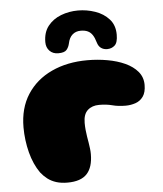

<svg xmlns="http://www.w3.org/2000/svg" viewBox="-53 -764 708 833"><g transform="rotate(-5 301.0 -348.0)"><path d="M207.5 21.5Q180 21.5 158.8 14.8Q137.5 8 121.5 -4.2Q105.5 -16.5 92.5 -33Q79 -52 68.8 -75Q58.5 -98 51.8 -124.2Q45 -150.5 41.5 -178.2Q38 -206 38 -233.5Q38 -317.5 76.5 -377Q115 -436.5 183 -468.2Q251 -500 339.5 -500Q383.5 -500 426 -492.5Q468.5 -485 502.5 -469.5Q536.5 -454 557 -429.8Q577.5 -405.5 577.5 -372Q577.5 -339.5 564.5 -321.2Q551.5 -303 530.8 -296Q510 -289 488 -289Q455.5 -289 430.2 -295.8Q405 -302.5 373 -302.5Q342.5 -302.5 323.2 -285.2Q304 -268 304 -230Q304 -214.5 305.5 -199.5Q307 -184.5 309.2 -170.5Q311.5 -156.5 313.8 -143Q316 -129.5 317.5 -117Q319 -104.5 319 -93Q319 -36 292.5 -7.2Q266 21.5 207.5 21.5ZM216.5 -541Q193 -541 178.8 -555.8Q164.5 -570.5 164.5 -594Q164.5 -636.5 186.2 -664Q208 -691.5 243 -705Q278 -718.5 317.5 -718.5Q355.5 -718.5 392 -706Q428.5 -693.5 452.2 -667.2Q476 -641 476 -599.5Q476 -565 462.5 -552.8Q449 -540.5 429.5 -540.5Q414 -540.5 402.8 -548.5Q391.5 -556.5 386.5 -574Q381 -593.5 372.8 -606Q364.5 -618.5 352.2 -624.2Q340 -630 321.5 -630Q300 -630 285.5 -617.2Q271 -604.5 266 -579.5Q262.5 -563.5 253 -552.2Q243.5 -541 216.5 -541Z"/></g></svg>

Font: Gluten Thin ExtraBold
Style: Regular
Weight: 800
Version: Version 1.300